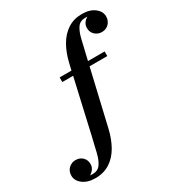

<svg xmlns="http://www.w3.org/2000/svg" viewBox="-432 -907 1216 1314"><g transform="rotate(-30 176.0 -250.0)"><path d="M66.5 -460H160L172 -511.5Q189 -585 221.2 -641Q253.5 -697 301.8 -728.5Q350 -760 415 -760Q477.5 -760 514.2 -731.2Q551 -702.5 551 -663.5Q551 -629 528.8 -606.5Q506.5 -584 474 -584Q442 -584 419.5 -604.8Q397 -625.5 397 -658.5Q397 -681.5 409.2 -698.8Q421.5 -716 439.5 -725Q431 -726 422.5 -726Q381 -726 360.2 -696.5Q339.5 -667 327 -614.8Q314.5 -562.5 298.5 -494.5L290.5 -460H422V-423.5H282L180.5 11.5Q163.5 84.5 131.5 140.5Q99.5 196.5 50.8 228.2Q2 260 -64.5 260Q-126.5 260 -163.5 231.2Q-200.5 202.5 -200.5 163.5Q-200.5 127 -177.2 105.5Q-154 84 -123.5 84Q-89.5 84 -68 105Q-46.5 126 -46.5 158.5Q-46.5 181 -59 198.2Q-71.5 215.5 -88.5 224.5Q-79.5 226 -69.5 226Q-27 226 -5.8 196.8Q15.5 167.5 28 115.8Q40.5 64 56.5 -4.5L152 -423.5H66.5Z"/></g></svg>

Font: Bodoni* 06pt
Style: Bold Italic
Weight: 700
Italic angle: -13°
Version: Version 2.3